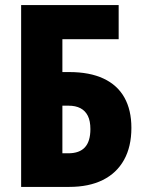

<svg xmlns="http://www.w3.org/2000/svg" viewBox="-20 -734 567 754"><path d="M63 0V-714H446V-580H225V-451H252Q332 -451 386.5 -425.5Q441 -400 468.5 -351Q496 -302 496 -232Q496 -158 467 -106Q438 -54 383.5 -27Q329 0 252 0ZM248 -132Q292 -132 313.5 -155.5Q335 -179 335 -227Q335 -259 325 -279Q315 -299 296 -309Q277 -319 249 -319H225V-132Z"/></svg>

Font: Noto Sans Display Condensed ExtraBold
Style: Regular
Weight: 800
Width: 3
Designer: Monotype Design Team
Foundry: Monotype Imaging Inc.
Version: Version 2.003